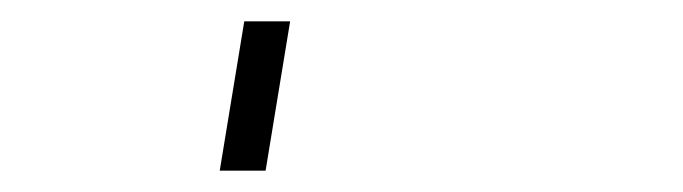

<svg xmlns="http://www.w3.org/2000/svg" viewBox="-20 60 640 180"><path d="M186 220 209 80H252L229 220Z"/></svg>

Font: Iosevka Curly XLtEx
Style: Italic
Weight: 200
Width: 7
Italic angle: -9°
Monospace: yes
Designer: Belleve Invis
Foundry: Belleve Invis
Version: Version 11.1.0; ttfautohint (v1.8.3)